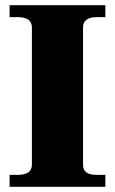

<svg xmlns="http://www.w3.org/2000/svg" viewBox="-20 -720 443 740"><path d="M17 -46H48Q103 -46 103 -85V-614Q103 -654 48 -654H17V-700H386V-654H354Q300 -654 300 -614V-85Q300 -65 313 -55.5Q326 -46 354 -46H386V0H17Z"/></svg>

Font: Taviraj ExtraBold
Style: Regular
Weight: 800
Designer: Katatrad Team
Foundry: CadsonDemak
Version: Version 1.001